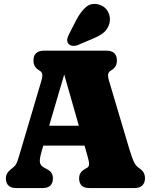

<svg xmlns="http://www.w3.org/2000/svg" viewBox="-20 -958 768 978"><path d="M162 -317.5H452.5V-216.5H162ZM249.5 -49Q249.5 -26 236.8 -13Q224 0 196 0H63.5Q36 0 23 -13Q10 -26 10 -49Q10 -64 16.5 -75Q23 -86 37 -97L47.5 -105.5Q57.5 -113.5 63 -123.8Q68.5 -134 78 -166L189.5 -542.5Q197.5 -569 195.2 -580.5Q193 -592 179 -600Q164.5 -608.5 157.5 -620.5Q150.5 -632.5 150.5 -651Q150.5 -674.5 164.2 -687.2Q178 -700 204 -700H522Q548.5 -700 562 -687.2Q575.5 -674.5 575.5 -651Q575.5 -632.5 568.5 -620.5Q561.5 -608.5 547 -600Q533 -592 530.8 -580.5Q528.5 -569 536.5 -542.5L638.5 -199.5Q653 -151.5 662.8 -132Q672.5 -112.5 688 -102Q704.5 -91 711.5 -79Q718.5 -67 718.5 -49Q718.5 -27.5 705.2 -13.8Q692 0 665 0H436.5Q408.5 0 395.8 -13Q383 -26 383 -49Q383 -66.5 390.8 -77.8Q398.5 -89 413.5 -97.5L425.5 -104.5Q432 -108.5 433.5 -120Q435 -131.5 425.5 -164L297.5 -612L316.5 -610.5L192 -187Q184 -160 183 -144.2Q182 -128.5 187.5 -119.5Q193 -110.5 204 -104.5L219 -96.5Q236 -87.5 242.8 -76.2Q249.5 -65 249.5 -49ZM370 -859Q392 -900 418.5 -922.5Q445 -945 483 -935Q516 -925.5 530.5 -897.5Q545 -869.5 537.5 -840Q530 -811.5 510.2 -793.8Q490.5 -776 450.5 -760L376.5 -728.5Q363.5 -723 349.5 -724.8Q335.5 -726.5 328 -736Q320 -747.5 322.8 -759.8Q325.5 -772 332.5 -785.5Z"/></svg>

Font: Fraunces 144pt S100 Black
Style: Regular
Weight: 900
Version: Version 1.000